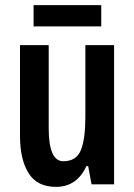

<svg xmlns="http://www.w3.org/2000/svg" viewBox="-20 -719 524 749"><path d="M425 -543V0H337L324 -71H317Q280 10 198 10Q125 10 91.5 -43.5Q58 -97 58 -189V-543H170V-219Q170 -90 227 -90Q278 -90 295.5 -133.5Q313 -177 313 -262V-543ZM375 -699V-616H111V-699Z"/></svg>

Font: Noto Sans Thai ExtCond SemBd
Style: Regular
Weight: 600
Width: 2
Designer: Monotype Design Team
Foundry: Monotype Imaging Inc.
Version: Version 2.002; ttfautohint (v1.8.4.7-5d5b)